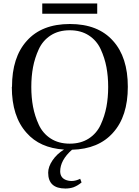

<svg xmlns="http://www.w3.org/2000/svg" viewBox="-20 -846 802 1104"><path d="M223 -767V-826H539V-767ZM170 -460Q160 -407 160 -346Q160 -285 170 -232Q180 -179 203 -129Q226 -79 271.5 -49.5Q317 -20 381 -20Q445 -20 490.5 -49.5Q536 -79 559 -129Q582 -179 592 -232Q602 -285 602 -346Q602 -407 592 -460Q582 -513 559 -563Q536 -613 490.5 -642.5Q445 -672 381 -672Q317 -672 271.5 -642.5Q226 -613 203 -563Q180 -513 170 -460ZM48 -346 49 -347Q49 -517 134 -611Q220 -708 382 -708Q544 -708 630 -611Q715 -517 715 -347Q715 -177 630 -83Q547 11 394 15Q326 75 326 140Q327 179 364 190.5Q401 202 441 182L449 203Q428 221 402 231Q380 238 356 238Q257 238 257 147Q257 113 282 76Q307 39 348 14Q209 5 133 -82Q48 -176 48 -346Z"/></svg>

Font: Linguistics Pro
Style: Regular
Weight: 400
Designer: Stefan Peev, Context Ltd
Foundry: Stefan Peev, Context Ltd
Version: Version 001.000